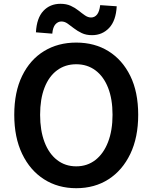

<svg xmlns="http://www.w3.org/2000/svg" viewBox="-20 -976 802 1010"><path d="M381 14Q285 14 211.5 -33Q138 -80 96.5 -166.5Q55 -253 55 -372Q55 -492 96.5 -577Q138 -662 211.5 -707Q285 -752 381 -752Q478 -752 551 -706.5Q624 -661 665.5 -576.5Q707 -492 707 -372Q707 -253 665.5 -166.5Q624 -80 551 -33Q478 14 381 14ZM381 -101Q439 -101 482 -134.5Q525 -168 548.5 -229Q572 -290 572 -372Q572 -455 548.5 -514.5Q525 -574 482 -606Q439 -638 381 -638Q323 -638 280 -606Q237 -574 214 -514.5Q191 -455 191 -372Q191 -290 214 -229Q237 -168 280 -134.5Q323 -101 381 -101ZM464 -791Q433 -791 410 -802Q387 -813 369 -827Q351 -841 335.5 -852Q320 -863 303 -863Q285 -863 271.5 -848Q258 -833 255 -799L169 -806Q173 -881 208 -918.5Q243 -956 298 -956Q329 -956 352 -945.5Q375 -935 393 -920.5Q411 -906 427 -895Q443 -884 459 -884Q478 -884 490.5 -899.5Q503 -915 507 -949L594 -943Q590 -867 554 -829Q518 -791 464 -791Z"/></svg>

Font: Noto Sans SC SemiBold
Style: Regular
Weight: 600
Designer: Ryoko NISHIZUKA 西塚涼子 (kana, bopomofo & ideographs); Paul D. Hunt (Latin, Greek & Cyrillic); Sandoll Communications 산돌커뮤니
Foundry: Adobe
Version: Version 2.004-H2;hotconv 1.0.118;makeotfexe 2.5.65603